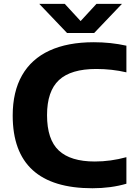

<svg xmlns="http://www.w3.org/2000/svg" viewBox="-20 -969 706 998"><path d="M46 -368.5Q46 -492 94.5 -577.2Q143 -662.5 237.2 -706Q331.5 -749.5 467.5 -749.5Q556 -749.5 637 -731.5V-593Q561.5 -610.5 480.5 -610.5Q348.5 -610.5 286.5 -552.8Q224.5 -495 224.5 -370.5Q224.5 -244 285.5 -186.8Q346.5 -129.5 473 -129.5Q555 -129.5 637 -152V-14Q556.5 9.5 460.5 9.5Q46 9.5 46 -368.5ZM481.5 -949H614L469.5 -797.5H328.5L184 -949H316.5L399 -859.5Z"/></svg>

Font: Encode Sans Semi Expanded
Style: Bold
Weight: 700
Width: 6
Designer: Multiple Designers
Foundry: Impallari Type
Version: Version 2.000